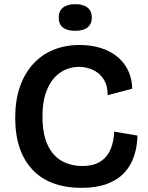

<svg xmlns="http://www.w3.org/2000/svg" viewBox="-20 -889 713 922"><path d="M371 13Q296 13 237 -8.5Q178 -30 137 -73Q96 -116 74.5 -178.5Q53 -241 53 -323Q53 -406 75 -470.5Q97 -535 138 -580.5Q179 -626 236 -649.5Q293 -673 363 -673Q418 -673 464 -658.5Q510 -644 543.5 -616.5Q577 -589 595.5 -550Q614 -511 615 -463L497 -432Q497 -478 478 -508Q459 -538 427 -553Q395 -568 359 -568Q327 -568 295.5 -555Q264 -542 239 -513.5Q214 -485 199 -440Q184 -395 184 -330Q184 -246 208.5 -193.5Q233 -141 276 -116.5Q319 -92 375 -92Q431 -92 464 -114.5Q497 -137 512 -174.5Q527 -212 528 -257L640 -238Q639 -186 624 -140Q609 -94 577 -59.5Q545 -25 494 -6Q443 13 371 13ZM341 -741Q302 -741 282 -757Q262 -773 262 -805Q262 -836 282.5 -852.5Q303 -869 341 -869Q380 -869 400.5 -852.5Q421 -836 421 -805Q421 -774 400.5 -757.5Q380 -741 341 -741Z"/></svg>

Font: Bricolage Grotesque 17pt SemiBold
Style: Regular
Weight: 600
Version: Version 1.001;gftools[0.9.33.dev8+g029e19f]